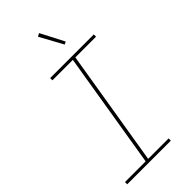

<svg xmlns="http://www.w3.org/2000/svg" viewBox="-294 -1024 1089 1089"><g transform="rotate(-45 250.0 -480.0)"><path d="M371 0H21V-18H187L302 -717H138V-735H488V-717H322L207 -18H371ZM331 -811 255 -950 274 -960 347 -819Z"/></g></svg>

Font: Iosevka Term Curly Thin
Style: Italic
Weight: 100
Italic angle: -9°
Designer: Belleve Invis
Foundry: Belleve Invis
Version: Version 32.3.0